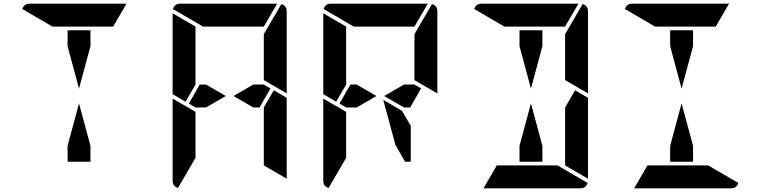

<svg xmlns="http://www.w3.org/2000/svg" viewBox="-20 -1020 4120 1040"><path d="M346 -770V-856H470V-770L408 -540ZM264 -876 101 -971Q110 -1000 140 -1000H346H470H665L593 -876H554H470H346ZM470 -230V-144H346V-230L408 -460Z M1445 -541 1386 -438H1352L1245 -500L1352 -562H1409ZM1463 -531 1533 -490V-52L1409 -124V-138V-144V-302V-396V-438ZM985 -469 915 -510V-948L1039 -876V-698V-590V-562ZM1039 -165 944 -2Q915 -11 915 -41V-486L975 -451L981 -448L1039 -414V-384V-302ZM1080 -876 917 -971Q926 -1000 956 -1000H1162H1286H1481L1409 -876H1370H1286H1162ZM1504 -998Q1533 -989 1533 -959V-514L1409 -586V-698V-835ZM1096 -438H1039L1003 -459L1062 -562H1096L1203 -500Z M2261 -541 2202 -438H2168L2061 -500L2168 -562H2225ZM1801 -469 1731 -510V-948L1855 -876V-698V-590V-562ZM1855 -165 1760 -2Q1731 -11 1731 -41V-486L1791 -451L1797 -448L1855 -414V-384V-302ZM1896 -876 1733 -971Q1742 -1000 1772 -1000H1978H2102H2297L2225 -876H2186H2102H1978ZM2320 -998Q2349 -989 2349 -959V-514L2225 -586V-698V-835ZM1912 -438H1855L1819 -459L1878 -562H1912L2019 -500ZM2205 -338V-144H2174L2122 -235L2056 -479L2157 -420Z M2794 -770V-856H2918V-770L2856 -540ZM3095 -531 3165 -490V-52L3041 -124V-138V-144V-302V-396V-438ZM2712 -876 2549 -971Q2558 -1000 2588 -1000H2794H2918H3113L3041 -876H3002H2918H2794ZM3136 -998Q3165 -989 3165 -959V-514L3041 -586V-698V-835ZM3000 -124 3163 -29Q3154 0 3124 0H2918H2794H2599L2671 -124H2710H2794H2918ZM2918 -230V-144H2794V-230L2856 -460Z M3610 -770V-856H3734V-770L3672 -540ZM3528 -876 3365 -971Q3374 -1000 3404 -1000H3610H3734H3929L3857 -876H3818H3734H3610ZM3816 -124 3979 -29Q3970 0 3940 0H3734H3610H3415L3487 -124H3526H3610H3734ZM3734 -230V-144H3610V-230L3672 -460Z"/></svg>

Font: DSEG14 Modern
Style: Bold
Weight: 700
Designer: Keshikan(Twitter:@keshinomi_88pro)
Version: Version 0.46